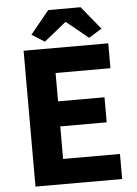

<svg xmlns="http://www.w3.org/2000/svg" viewBox="-62 -999 747 1046"><g transform="rotate(-5 311.5 -476.0)"><path d="M89 0V-743H552V-607H252V-452H506V-315H252V-137H563V0ZM209 -782 139 -826 242 -952H419L522 -826L451 -782L333 -878H328Z"/></g></svg>

Font: Noto Sans SC ExtraBold
Style: Regular
Weight: 800
Designer: Ryoko NISHIZUKA 西塚涼子 (kana, bopomofo & ideographs); Paul D. Hunt (Latin, Greek & Cyrillic); Sandoll Communications 산돌커뮤니
Foundry: Adobe
Version: Version 2.004-H2;hotconv 1.0.118;makeotfexe 2.5.65603